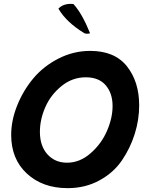

<svg xmlns="http://www.w3.org/2000/svg" viewBox="-20 -966 782 996"><path d="M38 -266Q38 -341 69 -418.5Q100 -496 152.5 -559Q205 -622 283 -662Q361 -702 448 -702Q575 -702 638.5 -622Q702 -542 702 -419Q702 -345 679 -271.5Q656 -198 612.5 -134Q569 -70 495.5 -30Q422 10 331 10Q201 10 119.5 -65.5Q38 -141 38 -266ZM187 -282Q187 -209 226 -165.5Q265 -122 328 -122Q394 -122 450 -171Q506 -220 535 -287Q564 -354 564 -416Q564 -482 528.5 -523.5Q493 -565 425 -565Q355 -565 299 -519.5Q243 -474 215 -410Q187 -346 187 -282ZM283 -921Q306 -946 348 -946Q356 -946 361 -945Q406 -896 447 -794Q444 -791 432 -791Q423 -791 417 -794Q324 -851 283 -921Z"/></svg>

Font: Gorditas
Style: Regular
Weight: 400
Designer: Gustavo Dipre (gbrenda1987@gmail.com)
Foundry: Gustavo Dipre (gbrenda1987@gmail.com)
Version: Version 1.001